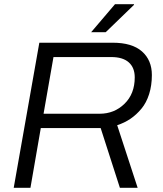

<svg xmlns="http://www.w3.org/2000/svg" viewBox="-20 -888 772 908"><path d="M411.1 -735.8 523.9 -868.2H613.8V-865.2L480 -735.8ZM44.9 0 166 -686H513.2Q604.5 -686 651.4 -644.8Q698.2 -603.5 698.2 -533.2Q698.2 -483.9 685.3 -443.1Q672.4 -402.3 648.9 -374Q625.5 -345.7 597.2 -326.4Q568.8 -307.1 534.2 -295.9L630.9 0H546.9L456.1 -282.2H172.9L124 0ZM186 -350.1H451.2Q520.5 -350.1 568.8 -397.2Q617.2 -444.3 617.2 -522Q617.2 -567.9 589.1 -593Q561 -618.2 505.9 -618.2H232.9Z"/></svg>

Font: Archivo Light
Style: Italic
Weight: 300
Italic angle: -10°
Designer: Hector Gatti
Foundry: Omnibus-Type
Version: Version 2.001